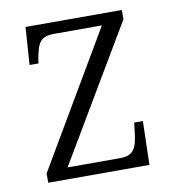

<svg xmlns="http://www.w3.org/2000/svg" viewBox="-66 -595 593 654"><g transform="rotate(-10 230.5 -268.0)"><path d="M49 0H399L403 -151H373L369 -118C363 -66 353 -40 305 -40H123L398 -504V-536H65L56 -406H87L89 -421C99 -474 107 -496 158 -496H322L49 -32Z"/></g></svg>

Font: Noto Serif Georgian SemiCondensed Light
Style: Regular
Weight: 300
Width: 4
Designer: Monotype Design Team, Akaki Razmadze
Foundry: Google LLC
Version: Version 2.003